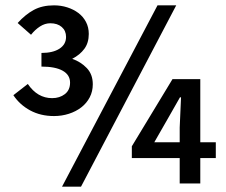

<svg xmlns="http://www.w3.org/2000/svg" viewBox="-20 -686 847 718"><path d="M182 -252Q132 -252 93 -273Q54 -294 30 -330L84 -372Q120 -319 175 -319Q203 -319 222.5 -334Q242 -349 242 -377Q242 -406 214.5 -421.5Q187 -437 135 -437V-488Q178 -488 202.5 -504Q227 -520 227 -548Q227 -571 211 -585Q195 -599 168 -599Q148 -599 129.5 -587Q111 -575 96 -556L46 -600Q75 -632 106.5 -649Q138 -666 182 -666Q208 -666 231.5 -658.5Q255 -651 273 -637.5Q291 -624 301.5 -604Q312 -584 312 -559Q312 -526 295.5 -503.5Q279 -481 250 -466Q282 -455 304.5 -431.5Q327 -408 327 -371Q327 -344 315.5 -322Q304 -300 284 -284.5Q264 -269 237.5 -260.5Q211 -252 182 -252ZM212 12 569 -666H639L283 12ZM652 0V-95H473V-139L625 -390H729V-154H787V-95H729V0ZM557 -154H652V-209L657 -322H653L608 -243Z"/></svg>

Font: Giro Sans Semibold
Style: Regular
Weight: 600
Designer: Paul D. Hunt
Foundry: Adobe Systems Incorporated
Version: Version 1.000;PS 1.0;hotconv 1.0.88;makeotf.lib2.5.647800